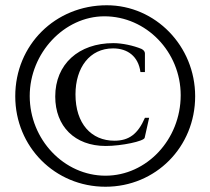

<svg xmlns="http://www.w3.org/2000/svg" viewBox="-20 -696 800 730"><path d="M547 -248H531C504 -186 470 -161 415 -161C327 -161 267 -226 267 -337C267 -439 321 -512 410 -512C465 -512 506 -482 514 -422H531V-493C531 -500 526 -506 518 -510C487 -523 444 -532 411 -532C279 -532 190 -452 190 -329C190 -216 264 -141 382 -141C442 -141 527 -159 530 -172ZM722 -330C722 -521 571 -676 386 -676C190 -676 38 -525 38 -330C38 -138 189 14 381 14C572 14 722 -137 722 -330ZM667 -334C667 -166 538 -28 381 -28C224 -28 93 -165 93 -331C93 -494 224 -634 377 -634C536 -634 667 -499 667 -334Z"/></svg>

Font: XITS Math
Style: Regular
Weight: 400
Designer: MicroPress Inc., with final additions and corrections provided by Coen Hoffman, Elsevier (retired)
Version: Version 1.108